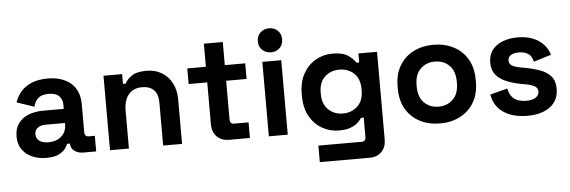

<svg xmlns="http://www.w3.org/2000/svg" viewBox="-55 -894 3785 1274"><g transform="rotate(-5 1838.0 -257.0)"><path d="M224 14Q171 14 129 -4.5Q87 -23 62.5 -58.5Q38 -94 38 -145Q38 -196 62.5 -230.5Q87 -265 130.5 -282.5Q174 -300 230 -300H366V-328Q366 -363 344 -385.5Q322 -408 274 -408Q227 -408 204 -386.5Q181 -365 174 -331L58 -370Q70 -408 96.5 -439.5Q123 -471 167.5 -490.5Q212 -510 276 -510Q374 -510 431 -461Q488 -412 488 -319V-134Q488 -104 516 -104H556V0H472Q435 0 411 -18Q387 -36 387 -66V-67H368Q364 -55 350 -35.5Q336 -16 306 -1Q276 14 224 14ZM246 -88Q299 -88 332.5 -117.5Q366 -147 366 -196V-206H239Q204 -206 184 -191Q164 -176 164 -149Q164 -122 185 -105Q206 -88 246 -88Z M648 0V-496H772V-431H790Q802 -457 835 -480.5Q868 -504 935 -504Q993 -504 1036.5 -477.5Q1080 -451 1104 -404.5Q1128 -358 1128 -296V0H1002V-286Q1002 -342 974.5 -370Q947 -398 896 -398Q838 -398 806 -359.5Q774 -321 774 -252V0Z M1440 0Q1391 0 1360.5 -30.5Q1330 -61 1330 -112V-392H1206V-496H1330V-650H1456V-496H1592V-392H1456V-134Q1456 -104 1484 -104H1580V0Z M1706 0V-496H1832V0ZM1769 -554Q1735 -554 1711.5 -576Q1688 -598 1688 -634Q1688 -670 1711.5 -692Q1735 -714 1769 -714Q1804 -714 1827 -692Q1850 -670 1850 -634Q1850 -598 1827 -576Q1804 -554 1769 -554Z M1948 -246V-262Q1948 -340 1979 -395.5Q2010 -451 2061.5 -480.5Q2113 -510 2174 -510Q2242 -510 2277 -486Q2312 -462 2328 -436H2346V-496H2470V88Q2470 139 2440 169.5Q2410 200 2360 200H2028V90H2316Q2344 90 2344 60V-69H2326Q2316 -53 2298 -36.5Q2280 -20 2250 -9Q2220 2 2174 2Q2113 2 2061.5 -27.5Q2010 -57 1979 -112.5Q1948 -168 1948 -246ZM2210 -108Q2268 -108 2307 -145Q2346 -182 2346 -249V-259Q2346 -327 2307.5 -363.5Q2269 -400 2210 -400Q2152 -400 2113 -363.5Q2074 -327 2074 -259V-249Q2074 -182 2113 -145Q2152 -108 2210 -108Z M2846 14Q2772 14 2713 -16Q2654 -46 2620 -103Q2586 -160 2586 -240V-256Q2586 -336 2620 -393Q2654 -450 2713 -480Q2772 -510 2846 -510Q2920 -510 2979 -480Q3038 -450 3072 -393Q3106 -336 3106 -256V-240Q3106 -160 3072 -103Q3038 -46 2979 -16Q2920 14 2846 14ZM2846 -98Q2904 -98 2942 -135.5Q2980 -173 2980 -243V-253Q2980 -323 2942.5 -360.5Q2905 -398 2846 -398Q2788 -398 2750 -360.5Q2712 -323 2712 -253V-243Q2712 -173 2750 -135.5Q2788 -98 2846 -98Z M3428 14Q3331 14 3269 -28Q3207 -70 3194 -148L3310 -178Q3317 -143 3333.5 -123Q3350 -103 3374.5 -94.5Q3399 -86 3428 -86Q3472 -86 3493 -101.5Q3514 -117 3514 -140Q3514 -163 3494 -175.5Q3474 -188 3430 -196L3402 -201Q3350 -211 3307 -228.5Q3264 -246 3238 -277Q3212 -308 3212 -357Q3212 -431 3266 -470.5Q3320 -510 3408 -510Q3491 -510 3546 -473Q3601 -436 3618 -376L3501 -340Q3493 -378 3468.5 -394Q3444 -410 3408 -410Q3372 -410 3353 -397.5Q3334 -385 3334 -363Q3334 -339 3354 -327.5Q3374 -316 3408 -310L3436 -305Q3492 -295 3537.5 -278.5Q3583 -262 3609.5 -231.5Q3636 -201 3636 -149Q3636 -71 3579.5 -28.5Q3523 14 3428 14Z"/></g></svg>

Font: Space Grotesk Light
Style: Bold
Weight: 700
Version: Version 2.000